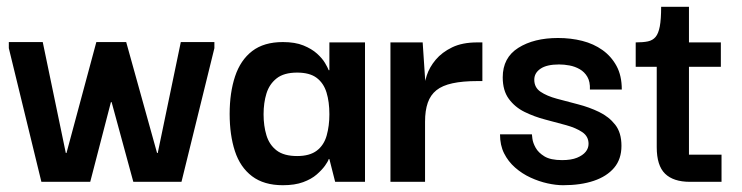

<svg xmlns="http://www.w3.org/2000/svg" viewBox="-20 -536 2187 566"><path d="M102 0 6 -394V-412H106L174 -85H176L264 -412H352L443 -85H445L513 -412H612V-394L515 0H373L309 -235H307L246 0Z M814 10Q758 10 723 -16.5Q688 -43 672.5 -90.5Q657 -138 657 -200Q657 -263 673 -311Q689 -359 723.5 -385.5Q758 -412 814 -412Q850 -412 874.5 -402Q899 -392 914.5 -378Q930 -364 938 -350.5Q946 -337 949 -329H951V-411H1056V0H968L951 -67H949Q947 -60 938 -47.5Q929 -35 913.5 -21.5Q898 -8 873.5 1Q849 10 814 10ZM856 -76Q893 -76 914 -92Q935 -108 943 -136.5Q951 -165 951 -199Q951 -236 942.5 -263.5Q934 -291 913.5 -306.5Q893 -322 856 -322Q817 -322 795.5 -305Q774 -288 765.5 -260.5Q757 -233 757 -199Q757 -165 765.5 -137Q774 -109 795.5 -92.5Q817 -76 856 -76Z M1131 0V-411H1226L1234 -291L1233 -203V0ZM1233 -177 1230 -268Q1230 -289 1238 -313.5Q1246 -338 1264.5 -360Q1283 -382 1313 -396.5Q1343 -411 1387 -411H1402V-297H1387Q1344 -297 1314 -290.5Q1284 -284 1266.5 -270Q1249 -256 1241 -233Q1233 -210 1233 -177Z M1640 10Q1619 10 1594 4.5Q1569 -1 1544 -12.5Q1519 -24 1498.5 -42Q1478 -60 1466 -84Q1454 -108 1454 -140H1548Q1548 -139 1549.5 -127Q1551 -115 1559 -100.5Q1567 -86 1585 -75Q1603 -64 1637 -64Q1664 -64 1681 -71Q1698 -78 1706.5 -88.5Q1715 -99 1715 -112Q1715 -134 1696.5 -146.5Q1678 -159 1649 -167Q1620 -175 1587.5 -183.5Q1555 -192 1526.5 -206Q1498 -220 1480 -244.5Q1462 -269 1462 -308Q1462 -366 1508 -395Q1554 -424 1625 -424Q1663 -424 1696.5 -415.5Q1730 -407 1756 -388.5Q1782 -370 1797.5 -341.5Q1813 -313 1813 -272H1719Q1720 -295 1711.5 -309.5Q1703 -324 1689 -332Q1675 -340 1659 -343Q1643 -346 1628 -346Q1592 -346 1573.5 -333.5Q1555 -321 1555 -301Q1555 -278 1573.5 -265.5Q1592 -253 1621.5 -245Q1651 -237 1684 -228.5Q1717 -220 1746 -206Q1775 -192 1793.5 -168.5Q1812 -145 1812 -106Q1812 -67 1790.5 -41.5Q1769 -16 1730.5 -3Q1692 10 1640 10Z M2014 0Q1965 0 1940.5 -24Q1916 -48 1916 -102V-350H2011V-80H2107V0ZM1854 -339V-411Q1876 -411 1890 -414Q1904 -417 1912.5 -427Q1921 -437 1925 -458Q1929 -479 1929 -516H2011V-411H2105V-339Z"/></svg>

Font: Darker Grotesque Light
Style: Bold
Weight: 700
Version: Version 1.000;gftools[0.9.28]